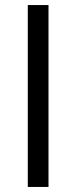

<svg xmlns="http://www.w3.org/2000/svg" viewBox="-20 -740 302 760"><path d="M172 0H90V-720H172Z"/></svg>

Font: Strait
Style: Regular
Weight: 400
Width: 3
Designer: Eduardo Rodriguez Tunni
Foundry: Eduardo Rodriguez Tunni
Version: Version 1.001